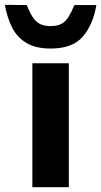

<svg xmlns="http://www.w3.org/2000/svg" viewBox="-71 -775 419 795"><path d="M63 0V-513H214V0ZM139 -574Q78 -574 39.5 -596.5Q1 -619 -20 -659.5Q-41 -700 -51 -755L40 -754Q52 -723 64.5 -704Q77 -685 94 -676Q111 -667 139 -667Q166 -667 183 -676Q200 -685 212 -704Q224 -723 237 -754H328Q314 -672 271.5 -623Q229 -574 139 -574Z"/></svg>

Font: REM SemiBold
Style: Regular
Weight: 600
Designer: Octavio Pardo
Foundry: Ashler Design
Version: Version 1.005;gftools[0.9.28]